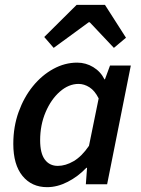

<svg xmlns="http://www.w3.org/2000/svg" viewBox="-20 -762 584 794"><path d="M175 12Q111 12 73 -34.5Q35 -81 35 -167Q35 -238 57 -299Q79 -360 116 -405.5Q153 -451 200.5 -477Q248 -503 299 -503Q335 -503 365.5 -484.5Q396 -466 412 -434H414L435 -491H521L423 0H335L340 -68H337Q303 -32 260 -10Q217 12 175 12ZM219 -76Q251 -76 284.5 -95.5Q318 -115 348 -159L388 -355Q372 -387 350 -401Q328 -415 305 -415Q264 -415 227.5 -383Q191 -351 168.5 -298Q146 -245 146 -182Q146 -128 165.5 -102Q185 -76 219 -76ZM202 -564 163 -609 297 -742H414L501 -606L451 -564L351 -670H347Z"/></svg>

Font: Source Sans Pro SemiBold
Style: Italic
Weight: 600
Italic angle: -11°
Designer: Paul D. Hunt
Foundry: Adobe Systems Incorporated
Version: Version 1.095;hotconv 1.0.109;makeotfexe 2.5.65596